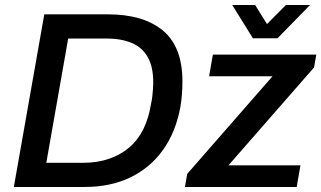

<svg xmlns="http://www.w3.org/2000/svg" viewBox="-20 -743 1277 763"><path d="M35 0 156 -686H409Q550 -686 627.5 -621.5Q705 -557 705 -419Q705 -393 703 -368Q701 -343 697 -319Q679 -219 628 -147.5Q577 -76 498 -38Q419 0 316 0ZM164 -96H310Q366 -96 412 -111.5Q458 -127 493 -156.5Q528 -186 549.5 -229.5Q571 -273 580 -329Q584 -347 585.5 -362Q587 -377 588 -390Q589 -403 589 -415Q589 -477 567.5 -515.5Q546 -554 504 -572Q462 -590 402 -590H251ZM715 0 724 -52 1063 -440H811L826 -526H1237L1228 -475L888 -86H1174L1159 0ZM1212 -723 1083 -591H985L903 -723H994L1060 -617H1011L1116 -723Z"/></svg>

Font: Archivo SemiBold Medium
Style: Italic
Weight: 500
Italic angle: -10°
Version: Version 2.001